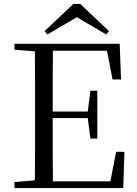

<svg xmlns="http://www.w3.org/2000/svg" viewBox="-20 -949 692 969"><path d="M385 -929H350L205 -792L219 -775L368 -862L516 -775L530 -792ZM548 -548H591L584 -728H53V-698L156 -690C157 -591 157 -491 157 -391V-337C157 -236 157 -137 156 -39L53 -30V0H602L608 -183H566L537 -34H247C246 -133 246 -235 246 -353H423L436 -250H471V-491H436L423 -386H246C246 -495 246 -596 247 -693H520Z"/></svg>

Font: Noto Serif CJK KR
Style: Regular
Weight: 400
Designer: Ryoko NISHIZUKA 西塚涼子 (kana & ideographs); Frank Grießhammer (Latin, Greek & Cyrillic); Wenlong ZHANG 张文龙 (bopomofo); San
Foundry: Adobe
Version: Version 2.001;hotconv 1.1.0;makeotfexe 2.6.0